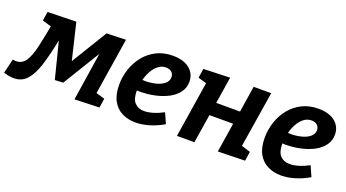

<svg xmlns="http://www.w3.org/2000/svg" viewBox="-88 -975 2553 1417"><g transform="rotate(20 1188.5 -267.0)"><path d="M-41 -2 -14 -115Q-2 -112 11 -112Q60 -112 87 -154Q114 -196 131 -270.5Q148 -345 166 -441L96 -462L107 -533L331 -538L399 -253L570 -533L721 -538L651 -94L719 -74L708 -1L514 5L572 -373L394 -82L329 -79L257 -364Q233 -244 206.5 -160Q180 -76 140.5 -32Q101 12 39 12Q4 12 -41 -2Z M994 12Q936 12 889 -11Q842 -34 814.5 -83Q787 -132 787 -210Q787 -274 807.5 -334.5Q828 -395 866.5 -442.5Q905 -490 961 -518Q1017 -546 1088 -546Q1172 -546 1219.5 -507.5Q1267 -469 1267 -406Q1267 -359 1240 -322.5Q1213 -286 1167.5 -262Q1122 -238 1064.5 -225.5Q1007 -213 945 -213Q934 -213 924 -214V-213Q924 -147 951.5 -118Q979 -89 1025 -89Q1057 -89 1095.5 -100.5Q1134 -112 1175 -134L1211 -53Q1156 -21 1100.5 -4.5Q1045 12 994 12ZM1069 -447Q1036 -447 1009.5 -426.5Q983 -406 964.5 -372.5Q946 -339 936 -301Q947 -300 960 -300Q1001 -300 1040.5 -310Q1080 -320 1105.5 -341Q1131 -362 1131 -392Q1131 -417 1114.5 -432Q1098 -447 1069 -447Z M1317 0 1386 -439 1320 -458 1331 -531 1539 -538 1506 -328H1693L1725 -534H1863L1793 -95L1863 -73L1852 0L1640 5L1676 -226H1490L1454 0Z M2137 12Q2079 12 2032 -11Q1985 -34 1957.5 -83Q1930 -132 1930 -210Q1930 -274 1950.5 -334.5Q1971 -395 2009.5 -442.5Q2048 -490 2104 -518Q2160 -546 2231 -546Q2315 -546 2362.5 -507.5Q2410 -469 2410 -406Q2410 -359 2383 -322.5Q2356 -286 2310.5 -262Q2265 -238 2207.5 -225.5Q2150 -213 2088 -213Q2077 -213 2067 -214V-213Q2067 -147 2094.5 -118Q2122 -89 2168 -89Q2200 -89 2238.5 -100.5Q2277 -112 2318 -134L2354 -53Q2299 -21 2243.5 -4.5Q2188 12 2137 12ZM2212 -447Q2179 -447 2152.5 -426.5Q2126 -406 2107.5 -372.5Q2089 -339 2079 -301Q2090 -300 2103 -300Q2144 -300 2183.5 -310Q2223 -320 2248.5 -341Q2274 -362 2274 -392Q2274 -417 2257.5 -432Q2241 -447 2212 -447Z"/></g></svg>

Font: Bitter
Style: Bold Italic
Weight: 700
Italic angle: -9°
Designer: Sol Matas, and Bitter project Authors
Foundry: Sol Matas
Version: Version 2.001